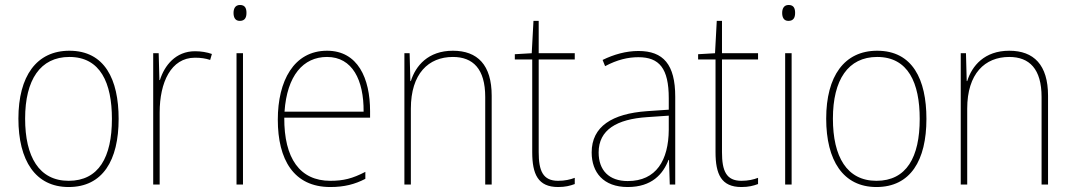

<svg xmlns="http://www.w3.org/2000/svg" viewBox="-20 -742 4313 772"><path d="M457 -264C457 -423 401 -538 259 -538C127 -538 54 -436 54 -265C54 -97 122 10 256 10C393 10 457 -97 457 -264ZM81 -265C81 -421 142 -513 259 -513C384 -513 430 -408 430 -264C430 -110 377 -15 256 -15C137 -15 81 -112 81 -265Z M764 -536C686 -536 641 -478 623 -420H621L618 -528H596V0H622V-290C622 -410 667 -510 764 -510C788 -510 807 -507 825 -501L832 -525C812 -532 789 -536 764 -536Z M945 -722C925 -722 919 -706 919 -690C919 -673 925 -658 944 -658C965 -658 971 -672 971 -690C971 -706 967 -722 945 -722ZM957 -528H931V0H957Z M1295 -538C1161 -538 1097 -416 1097 -261C1097 -100 1161 10 1308 10C1364 10 1407 -1 1449 -23V-51C1397 -24 1361 -15 1308 -15C1186 -15 1122 -105 1123 -269H1468V-295C1468 -427 1419 -538 1295 -538ZM1295 -513C1397 -513 1443 -420 1442 -293H1124C1134 -438 1199 -513 1295 -513Z M1801 -538C1701 -538 1651 -477 1632 -416H1630L1627 -528H1606V0H1632V-305C1632 -446 1703 -513 1801 -513C1882 -513 1931 -465 1931 -352V0H1957V-357C1957 -481 1900 -538 1801 -538Z M2224 -15C2163 -15 2146 -55 2146 -130V-503H2291V-528H2146V-658H2125L2118 -528L2050 -524V-503H2120V-130C2120 -42 2143 10 2224 10C2253 10 2272 5 2291 -2V-27C2273 -20 2251 -15 2224 -15Z M2547 -537C2497 -537 2448 -523 2403 -501L2413 -476C2462 -502 2505 -512 2547 -512C2631 -512 2669 -467 2669 -347V-301L2581 -295C2442 -285 2359 -234 2359 -129C2359 -49 2406 10 2504 10C2601 10 2646 -42 2668 -99H2670L2673 0H2695V-353C2695 -483 2647 -537 2547 -537ZM2582 -271 2669 -277V-220C2668 -98 2619 -14 2504 -14C2429 -14 2387 -57 2387 -129C2387 -220 2460 -263 2582 -271Z M2961 -15C2900 -15 2883 -55 2883 -130V-503H3028V-528H2883V-658H2862L2855 -528L2787 -524V-503H2857V-130C2857 -42 2880 10 2961 10C2990 10 3009 5 3028 -2V-27C3010 -20 2988 -15 2961 -15Z M3151 -722C3131 -722 3125 -706 3125 -690C3125 -673 3131 -658 3150 -658C3171 -658 3177 -672 3177 -690C3177 -706 3173 -722 3151 -722ZM3163 -528H3137V0H3163Z M3705 -264C3705 -423 3649 -538 3507 -538C3375 -538 3302 -436 3302 -265C3302 -97 3370 10 3504 10C3641 10 3705 -97 3705 -264ZM3329 -265C3329 -421 3390 -513 3507 -513C3632 -513 3678 -408 3678 -264C3678 -110 3625 -15 3504 -15C3385 -15 3329 -112 3329 -265Z M4038 -538C3938 -538 3888 -477 3869 -416H3867L3864 -528H3843V0H3869V-305C3869 -446 3940 -513 4038 -513C4119 -513 4168 -465 4168 -352V0H4194V-357C4194 -481 4137 -538 4038 -538Z"/></svg>

Font: Noto Sans Malayalam SemiCondensed Thin
Style: Regular
Weight: 100
Width: 4
Designer: Jelle Bosma - Monotype Design Team
Foundry: Monotype Imaging Inc.
Version: Version 2.104